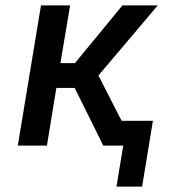

<svg xmlns="http://www.w3.org/2000/svg" viewBox="-20 -540 640 712"><path d="M412 152 437 0H363L257 -214H189L154 0H46L132 -520H240L204 -306H258L434 -520H565L345 -260L431 -92H547L507 152Z"/></svg>

Font: Iosevka Semibold Extended
Style: Italic
Weight: 600
Width: 7
Italic angle: -9°
Monospace: yes
Designer: Belleve Invis
Foundry: Belleve Invis
Version: Version 32.5.0; ttfautohint (v1.8.4)